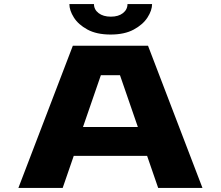

<svg xmlns="http://www.w3.org/2000/svg" viewBox="-20 -925 1090 945"><path d="M976.5 0H758.5L704 -158H343L288.5 0H70.5L338.5 -700H708.5ZM476.5 -555 388.5 -300H658.5L570.5 -555ZM524.5 -755Q455.5 -755 410.5 -779.5Q365.5 -804 343.5 -839Q321.5 -874 321.5 -905H442.5Q442.5 -878 465.2 -860.5Q488 -843 525.5 -843Q563 -843 585.2 -860.5Q607.5 -878 607.5 -905H728.5Q728.5 -874 706 -839Q683.5 -804 638.2 -779.5Q593 -755 524.5 -755Z"/></svg>

Font: Trispace Expanded ExtraBold
Style: Regular
Weight: 800
Width: 7
Designer: Tyler Finck
Foundry: Etcetera Type Company
Version: Version 1.210; ttfautohint (v1.8.3)